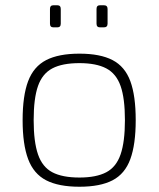

<svg xmlns="http://www.w3.org/2000/svg" viewBox="-20 -698 603 730"><path d="M282 -494Q361 -494 408 -469.5Q455 -445 475.5 -389.5Q496 -334 496 -241Q496 -149 475.5 -93Q455 -37 408 -12.5Q361 12 282 12Q203 12 155.5 -12.5Q108 -37 87 -93Q66 -149 66 -241Q66 -334 87 -389.5Q108 -445 155.5 -469.5Q203 -494 282 -494ZM282 -458Q217 -458 179 -438Q141 -418 124.5 -371Q108 -324 108 -241Q108 -159 124.5 -111Q141 -63 179 -43Q217 -23 282 -23Q346 -23 384 -43Q422 -63 438.5 -111Q455 -159 455 -241Q455 -324 438.5 -371Q422 -418 384 -438Q346 -458 282 -458ZM375 -678Q389 -678 389 -664V-608Q389 -594 375 -594H360Q347 -594 347 -608V-664Q347 -678 360 -678ZM198 -678Q211 -678 211 -664V-608Q211 -594 198 -594H183Q170 -594 170 -608V-664Q170 -678 183 -678Z"/></svg>

Font: Exo 2 ExtraLight
Style: Regular
Weight: 250
Designer: Natanael Gama
Foundry: Natanael Gama
Version: Version 2.010